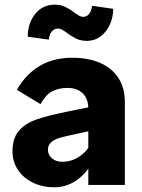

<svg xmlns="http://www.w3.org/2000/svg" viewBox="-20 -788 604 818"><path d="M267.8 -413.4Q228.2 -413.4 200.8 -398.1Q173.4 -382.8 152.6 -344.4L51.8 -405.4Q91 -473 149.8 -507.5Q208.6 -542 287.4 -542Q355.2 -542 405.6 -520.5Q456 -499 484 -456.5Q512 -414 512 -352.8V0H356.2V-325.8Q356.2 -367.2 332.5 -390.3Q308.8 -413.4 267.8 -413.4ZM33.2 -143Q33.2 -197.6 59.2 -229.3Q85.2 -261 133.3 -278.2Q181.4 -295.4 269.2 -313L433.2 -346.2L424.2 -243.8L274.2 -210.6Q244.2 -204.6 225.4 -197.7Q206.6 -190.8 195.4 -179.1Q184.2 -167.4 184.2 -150.4Q184.2 -128 201.4 -113.4Q218.6 -98.8 245.2 -98.8Q284 -98.8 317.3 -120.6Q350.6 -142.4 367.6 -177.6L392 -135.4Q363.6 -64.4 316.1 -27.2Q268.6 10 211.2 10Q161.2 10 120.5 -9.7Q79.8 -29.4 56.5 -64.2Q33.2 -99 33.2 -143ZM284.2 -635 273.6 -641.8Q272.6 -643.2 270.6 -644.2Q253.6 -657 244 -661.7Q234.4 -666.4 227 -666.4Q211.8 -666.4 201.1 -654.4Q190.4 -642.4 188.2 -619.2L98 -631.6Q98.8 -690.4 130.5 -729.3Q162.2 -768.2 213.4 -768.2Q231 -768.2 246 -763.4Q261 -758.6 282.6 -745L287.4 -741.4L289.8 -739.6Q306.6 -726.8 316.3 -721.5Q326 -716.2 335.2 -716.2Q349.2 -716.2 359.6 -728.5Q370 -740.8 372.2 -763.4L462.4 -750.4Q461.6 -694 429.9 -653.9Q398.2 -613.8 349.4 -613.8Q332.4 -613.8 317.4 -618.4Q302.4 -623 284.2 -635Z"/></svg>

Font: Easer Grotesk Variable
Style: Regular
Weight: 400
Designer: Boardeaser, Bonnie Shaver-Troup, Thomas Jockin
Foundry: Lexend
Version: Version 1.001;Glyphs 3.1.2 (3151)